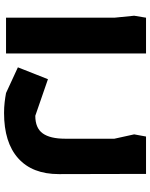

<svg xmlns="http://www.w3.org/2000/svg" viewBox="86 -834 758 971"><g transform="rotate(90 465.5 -349.0)"><path d="M70 0V-548L60 -648L70 -708H251V0ZM552 10Q523 10 497.5 7Q472 4 451 0L321 -60L381 -212L566 -148Q628 -148 655 -185.5Q682 -223 682 -299V-548L660 -648L671 -708H860L861 -267Q861 -133 781 -61.5Q701 10 552 10Z"/></g></svg>

Font: Rowdies
Style: Regular
Weight: 400
Designer: Jaikishan Patel
Version: Version 1.000; ttfautohint (v1.8.3)